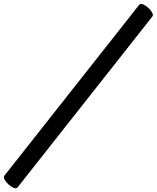

<svg xmlns="http://www.w3.org/2000/svg" viewBox="-109 -838 814 997"><path d="M682 -752 -17 134Q-24 143 -37.5 137.5Q-51 132 -64.5 120Q-78 108 -85 94.5Q-92 81 -86 74L613 -812Q620 -821 633.5 -815.5Q647 -810 660.5 -798Q674 -786 681 -773Q688 -760 682 -752Z"/></svg>

Font: Story Script
Style: Regular
Weight: 400
Designer: Lana Roulhac, Ben Buysse
Version: Version 1.000; ttfautohint (v1.8.4.7-5d5b)